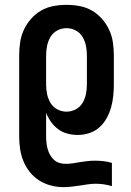

<svg xmlns="http://www.w3.org/2000/svg" viewBox="-20 -548 540 791"><path d="M242 223Q216 223 190.5 216.5Q165 210 142.5 196Q120 182 103.5 161.5Q87 141 77 117Q67 93 63 67Q59 41 59 15V-320Q59 -347 63 -374Q67 -401 78.5 -425.5Q90 -450 108 -470.5Q126 -491 149.5 -504.5Q173 -518 200 -523Q227 -528 254 -528Q281 -528 308 -523Q335 -518 358.5 -504.5Q382 -491 400 -470.5Q418 -450 429.5 -425.5Q441 -401 445 -374Q449 -347 449 -320V-200Q449 -176 446.5 -152Q444 -128 437.5 -105Q431 -82 419 -60.5Q407 -39 389 -23Q371 -7 347.5 0.5Q324 8 300 8Q279 8 258 2.5Q237 -3 220 -15.5Q203 -28 190.5 -45.5Q178 -63 170 -83V15Q170 28 171.5 41Q173 54 176.5 66.5Q180 79 186.5 90.5Q193 102 203 111Q213 120 225.5 123.5Q238 127 251 127Q267 127 282 124.5Q297 122 312 119.5Q327 117 342 115.5Q357 114 372 114Q390 114 407 116Q424 118 441 123V219Q425 214 408.5 211.5Q392 209 375 209Q358 209 341.5 211.5Q325 214 308.5 216.5Q292 219 275 221Q258 223 242 223ZM254 -88Q274 -88 292 -97.5Q310 -107 320 -124Q330 -141 334 -160.5Q338 -180 338 -200V-320Q338 -340 334 -359.5Q330 -379 320 -396Q310 -413 292 -422.5Q274 -432 254 -432Q234 -432 216 -422.5Q198 -413 188 -396Q178 -379 174 -359.5Q170 -340 170 -320V-200Q170 -180 174 -160.5Q178 -141 188 -124Q198 -107 216 -97.5Q234 -88 254 -88Z"/></svg>

Font: Iosevka Custom
Style: Bold
Weight: 700
Monospace: yes
Designer: Belleve Invis
Foundry: Belleve Invis
Version: Version 30.3.3; ttfautohint (v1.8.3)